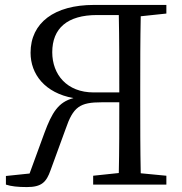

<svg xmlns="http://www.w3.org/2000/svg" viewBox="-20 -749 739 779"><path d="M360 -374C251 -374 192 -447 192 -537C192 -634 253 -688 374 -688H462C464 -592 464 -496 464 -374ZM655 -694V-729H361C201 -729 104 -657 104 -535C104 -448 162 -372 278 -351C217 -335 191 -293 160 -209L100 -45L4 -35V0C25 7 52 10 89 10C149 10 168 -10 185 -58L246 -225C277 -316 304 -334 393 -334H464C464 -233 464 -139 462 -47L358 -36V0H655V-36L551 -46C549 -142 549 -239 549 -337V-392C549 -489 549 -587 551 -683Z"/></svg>

Font: Source Han Serif
Style: Regular
Weight: 400
Designer: Ryoko NISHIZUKA 西塚涼子 (kana & ideographs); Frank Grießhammer (Latin, Greek & Cyrillic); Wenlong ZHANG 张文龙 (bopomofo); San
Foundry: Adobe Systems Incorporated
Version: Version 1.001;PS 1.001;hotconv 16.6.54;makeotf.lib2.5.65590